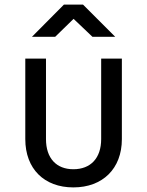

<svg xmlns="http://www.w3.org/2000/svg" viewBox="-20 -805 640 835"><path d="M220 -645 300 -723 382 -645H481L341 -785H258L119 -645ZM299 10C426 10 510 -71 510 -200V-550H420V-200C420 -117 374 -69 299 -69C225 -69 180 -117 180 -200V-550H90V-200C90 -71 172 10 299 10Z"/></svg>

Font: Tekne LDO
Style: Regular
Weight: 400
Monospace: yes
Designer: Alessio Laiso, Mario Rullo, Paolo Rosset
Foundry: Alessio Laiso
Version: Version 1.000;hotconv 1.0.109;makeotfexe 2.5.65596